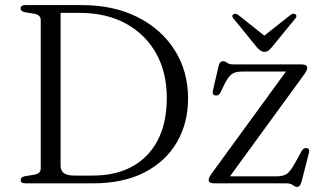

<svg xmlns="http://www.w3.org/2000/svg" viewBox="-20 -720 1264 754"><path d="M61 -13Q61 -24.5 77.5 -28L115 -34Q140 -38.5 140 -59V-641Q140 -661.5 115 -666L77.5 -672Q61 -675.5 61 -687Q61 -700 79.5 -700H301Q426.5 -700 520.2 -652.8Q614 -605.5 666.2 -522.8Q718.5 -440 718.5 -333Q718.5 -237.5 675 -162Q631.5 -86.5 548 -43.2Q464.5 0 344 0H79.5Q61 0 61 -13ZM343.5 -30.5Q480.5 -30.5 557.8 -111Q635 -191.5 635 -336Q635 -436 592.8 -511Q550.5 -586 473.5 -627.8Q396.5 -669.5 292 -669.5H218V-68.5Q218 -30.5 271.5 -30.5ZM1174.5 -427.5 883 -27.5H1064Q1092.5 -27.5 1106.2 -37Q1120 -46.5 1138.5 -79.5L1164 -126Q1172 -140 1183 -138.5Q1197.5 -137.5 1193.5 -121L1164.5 -7.5Q1158.5 14 1147 14Q1139 14 1130.2 7Q1121.5 0 1104 0H822Q799.5 0 799.5 -13Q799.5 -22.5 811.5 -39L1103 -439H931.5Q904 -439 890.2 -429Q876.5 -419 862 -390.5L846.5 -358Q839 -343 827.5 -345Q812 -346.5 816 -363.5L837.5 -457Q840.5 -470 844.8 -474.8Q849 -479.5 856 -479.5Q864 -479.5 872.2 -473.2Q880.5 -467 897.5 -467H1164Q1186.5 -467 1186.5 -453.5Q1186.5 -444 1174.5 -427.5ZM1046.5 -533.5Q1039.5 -525.5 1033.5 -521Q1027.5 -516.5 1018.5 -516.5Q1010 -516.5 1003.5 -521Q997 -525.5 989.5 -533.5L897.5 -646.5Q887.5 -657.5 896 -663.5Q904 -669.5 916 -661L1018 -580L1120.5 -661Q1132.5 -670 1140.5 -663.5Q1148.5 -657 1139 -646.5Z"/></svg>

Font: Fraunces 9pt Light
Style: Regular
Weight: 300
Version: Version 1.000;[0bf87f6ff]